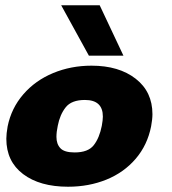

<svg xmlns="http://www.w3.org/2000/svg" viewBox="-20 -698 651 728"><path d="M4 -172Q4 -191 9 -219Q23 -288 68.5 -340.5Q114 -393 181.5 -421Q249 -449 327 -449Q431 -449 494.5 -399.5Q558 -350 558 -265Q558 -246 553 -219Q539 -148 494.5 -96Q450 -44 383.5 -17Q317 10 238 10Q131 10 67.5 -38Q4 -86 4 -172ZM194 -179Q194 -152 209 -136Q224 -120 263 -120Q314 -120 335.5 -147.5Q357 -175 366 -221Q370 -243 370 -256Q370 -319 302 -319Q251 -319 229 -291Q207 -263 199 -221Q194 -198 194 -179ZM212 -678H358L448 -487H317Z"/></svg>

Font: Teachers ExtraBold
Style: Italic
Weight: 800
Designer: Alfredo Marco Pradil & Chank Diesel
Version: Version 0.009